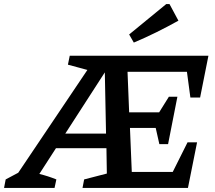

<svg xmlns="http://www.w3.org/2000/svg" viewBox="-73 -927 1061 947"><path d="M-53 0 -45 -42 17 -75 358 -582 262 -608 271 -652H955L914 -446H866L849 -573H556L564 -373H712L760 -450H802L756 -216H713L695 -296H568L577 -79H779L852 -225H899L854 0H334L342 -42L454 -71L452 -196H203L121 -69Q163 -59 205 -42L196 0ZM249 -268H450L444 -570ZM587 -717 564 -757 747 -907H763L807 -825Q753 -795 698.5 -768Q644 -741 587 -717Z"/></svg>

Font: Piazzolla SC SemiBold
Style: Italic
Weight: 600
Italic angle: -11.3°
Designer: Juan Pablo del Peral
Foundry: Huerta Tipografica
Version: Version 1.330